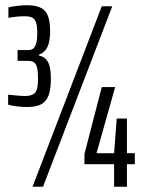

<svg xmlns="http://www.w3.org/2000/svg" viewBox="-20 -712 548 732"><path d="M84 -304Q69 -304 48.5 -306Q28 -308 11 -313V-351Q30 -349 47 -347.5Q64 -346 76 -346Q102 -346 113.5 -358Q125 -370 125 -411Q125 -452 117 -466Q109 -480 87 -480H47V-521H88Q98 -521 105.5 -526Q113 -531 117.5 -545Q122 -559 122 -586Q122 -614 117 -627.5Q112 -641 102 -645.5Q92 -650 73 -650Q61 -650 44 -648.5Q27 -647 12 -644V-684Q29 -688 48.5 -690Q68 -692 84 -692Q116 -692 135 -682.5Q154 -673 162.5 -652Q171 -631 171 -593Q171 -553 160.5 -532Q150 -511 129 -504V-500Q151 -496 162.5 -476.5Q174 -457 174 -411Q174 -374 166 -350.5Q158 -327 139 -315.5Q120 -304 84 -304ZM104 0 368 -688H408L144 0ZM415 0V-86H302V-125L368 -380H419L348 -128H415L425 -260H464V-128H494V-86H464V0Z"/></svg>

Font: Saira UltraCondensed Medium
Style: Regular
Weight: 500
Width: 1
Designer: Hector Gatti with collaboration of the Omnibus-Type team
Foundry: Omnibus-Type
Version: Version 1.101